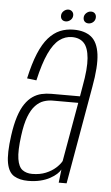

<svg xmlns="http://www.w3.org/2000/svg" viewBox="-51 -713 436 752"><g transform="rotate(5 167.0 -337.0)"><path d="M88 3.5Q115 3.5 136.2 -1.8Q157.5 -7 173.5 -15.8Q189.5 -24.5 199.8 -34Q210 -43.5 214.5 -52L208.5 0H239.5L307 -385Q322 -467 315.8 -514.2Q309.5 -561.5 284 -581.8Q258.5 -602 215 -602Q186 -602 161.5 -591.8Q137 -581.5 116.2 -558Q95.5 -534.5 79 -494.8Q62.5 -455 49.5 -396L86.5 -391.5Q102 -459.5 120.5 -499Q139 -538.5 161.5 -555.5Q184 -572.5 211 -572.5Q241 -572.5 258 -554.5Q275 -536.5 278.5 -495.5Q282 -454.5 269 -385L262 -344H149.5Q129.5 -344 111 -339.8Q92.5 -335.5 76.2 -324.2Q60 -313 46.5 -293.2Q33 -273.5 23 -242.5Q13 -211.5 7 -168Q-3 -96 4 -59.2Q11 -22.5 33 -9.5Q55 3.5 88 3.5ZM101.5 -25Q79 -25 63.5 -36.2Q48 -47.5 43 -78.8Q38 -110 46 -170Q52 -216.5 63.2 -245.8Q74.5 -275 89.8 -290.8Q105 -306.5 122 -312.2Q139 -318 156.5 -318H257.5L216.5 -85.5Q209.5 -72.5 193.8 -58.2Q178 -44 155 -34.5Q132 -25 101.5 -25ZM181 -631.5Q191 -631.5 199.5 -639Q208 -646.5 208 -658Q208 -667 202 -672.8Q196 -678.5 187.5 -678.5Q177.5 -678.5 169 -670.8Q160.5 -663 160.5 -652Q160.5 -642.5 166 -637Q171.5 -631.5 181 -631.5ZM270 -631.5Q281 -631.5 289 -639Q297 -646.5 297 -658Q297 -667 291.5 -672.8Q286 -678.5 276.5 -678.5Q266.5 -678.5 258 -670.8Q249.5 -663 249.5 -652Q249.5 -642.5 255.2 -637Q261 -631.5 270 -631.5Z"/></g></svg>

Font: Anybody Condensed ExtraLight
Style: Italic
Weight: 250
Width: 3
Italic angle: -10°
Version: Version 1.113;gftools[0.9.25]